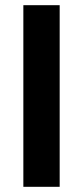

<svg xmlns="http://www.w3.org/2000/svg" viewBox="-20 -720 320 740"><path d="M210 -700H70V0H210Z"/></svg>

Font: Abstante
Style: Regular
Weight: 500
Designer: Valerio Brotto (Silverblur_type)
Version: Version 1.000;Glyphs 3.1.2 (3151)